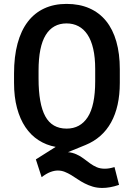

<svg xmlns="http://www.w3.org/2000/svg" viewBox="-20 -741 680 975"><path d="M262.7 4.9Q214.8 -3.9 175.8 -29.1Q136.7 -54.2 109.1 -95.2Q81.5 -136.2 66.4 -192.6Q51.3 -249 51.3 -320.3V-367.7Q51.3 -453.6 69.1 -519.8Q86.9 -585.9 121.1 -630.6Q155.3 -675.3 204.8 -698.2Q254.4 -721.2 317.9 -721.2Q383.3 -721.2 433.8 -699Q484.4 -676.8 518.8 -634.3Q553.2 -591.8 570.8 -530Q588.4 -468.3 588.4 -389.6V-320.3Q588.4 -199.7 544.2 -119.6Q500 -39.6 413.6 -4.4L325.2 31.7Q347.2 33.2 368.7 43Q389.2 52.2 405.3 64.7Q421.4 77.1 437.3 88.6Q453.1 100.1 470.9 107.9Q488.8 115.7 512.2 115.7Q522.9 115.7 534.9 113.8Q546.9 111.8 561.5 107.4L584.5 197.8Q560.1 206.1 539.3 209.7Q518.6 213.4 500 213.4Q473.1 213.4 451.2 206.8Q429.2 200.2 410.2 190.4Q391.1 180.7 374.3 169.2Q357.4 157.7 341.3 147.9Q325.2 138.2 308.6 131.6Q292 125 273.4 125Q255.9 125 235.8 132.6Q215.8 140.1 191.4 158.7L162.1 68.4ZM463.4 -390.6Q463.4 -449.2 453.4 -492.9Q443.4 -536.6 424.3 -565.2Q405.3 -593.8 378.4 -607.9Q351.6 -622.1 317.9 -622.1Q248.5 -622.1 212.2 -563.2Q175.8 -504.4 175.8 -382.3V-342.8Q175.8 -212.9 210 -150.4Q244.1 -87.9 318.4 -87.9Q387.7 -87.9 425.5 -146.2Q463.4 -204.6 463.4 -328.6Z"/></svg>

Font: Ufes Sans SemiBold
Style: Regular
Weight: 600
Designer: Ricardo Esteves & Filipe Motta
Foundry: ProDesignUfes - Ricardo Esteves, Filipe Motta (This is a derivative work, based on Roboto family, by Christian Robertson
Version: Version 2.0